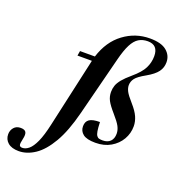

<svg xmlns="http://www.w3.org/2000/svg" viewBox="-354 -878 1141 1243"><g transform="rotate(20 216.0 -256.0)"><path d="M209.5 -137Q175.5 -3 128 78.2Q80.5 159.5 25.8 196Q-29 232.5 -85 232.5Q-133.5 232.5 -159.5 210.2Q-185.5 188 -185.5 152.5Q-185.5 125.5 -168.8 106Q-152 86.5 -122.5 86.5Q-94.5 86.5 -86 101.2Q-77.5 116 -85.5 149.5Q-93.5 183 -89.8 193.8Q-86 204.5 -70 204.5Q-47.5 204.5 -25.5 186.2Q-3.5 168 17 123.2Q37.5 78.5 55 -1.5L160.5 -475Q160.5 -477 161 -479H62L67.5 -512H170Q205.5 -624.5 286 -684.2Q366.5 -744 466 -744Q544.5 -744 581.5 -713Q618.5 -682 618.5 -635Q618.5 -597.5 597.2 -568.8Q576 -540 524 -510.5Q472 -481.5 455.8 -459.8Q439.5 -438 439.5 -412.5Q439.5 -393 450.5 -371.5Q461.5 -350 497 -310Q532.5 -270 546.8 -237.5Q561 -205 561 -173Q561 -124 536.8 -82Q512.5 -40 468 -14Q423.5 12 363 12Q303.5 12 277.8 -8.2Q252 -28.5 252 -61.5Q252 -94.5 274 -109.5Q296 -124.5 346 -124.5Q347.5 -84.5 351 -63.5Q354.5 -42.5 361.5 -33Q368 -23.5 378 -21Q388 -18.5 402.5 -18.5Q436 -18.5 454.8 -37.2Q473.5 -56 473.5 -90Q473.5 -115 460.5 -139.8Q447.5 -164.5 411 -206Q374.5 -247.5 360.5 -274.2Q346.5 -301 346.5 -332.5Q346.5 -356 353.8 -377Q361 -398 380.5 -421.8Q400 -445.5 436.5 -476.5Q491.5 -523 511 -562.2Q530.5 -601.5 530.5 -645Q530.5 -722 459 -722Q423.5 -722 397 -705.8Q370.5 -689.5 350.5 -650.8Q330.5 -612 313.5 -545Z"/></g></svg>

Font: Newsreader 72pt SemiBold
Style: Italic
Weight: 600
Italic angle: -17°
Designer: Hugues Gentile
Foundry: Production Type
Version: Version 1.003; ttfautohint (v1.8.3)